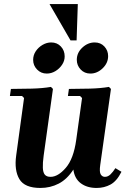

<svg xmlns="http://www.w3.org/2000/svg" viewBox="-20 -920 640 950"><path d="M551 -88 581 -70Q558 -24 527 -7Q496 10 458 10Q411 10 380 -13Q349 -36 343 -81Q312 -33 270.5 -11.5Q229 10 180 10Q102 10 76 -33.5Q50 -77 60 -150L99 -435L89 -445H29L34 -480Q81 -480 136.5 -481.5Q192 -483 232 -490L242 -480L196 -150Q191 -113 192 -89.5Q193 -66 202 -55.5Q211 -45 230 -45Q267 -45 305.5 -89.5Q344 -134 357 -227L386 -435L376 -445H316L321 -480Q368 -480 423.5 -481.5Q479 -483 519 -490L529 -480L476 -104Q471 -69 478.5 -57Q486 -45 499 -45Q514 -45 526.5 -57Q539 -69 551 -88ZM211 -556Q183 -556 163.5 -576Q144 -596 144 -623.6Q144 -647 156.8 -666.3Q169.7 -685.7 190.3 -697.8Q211 -710 233.2 -710Q262.5 -710 281.2 -690Q300 -670 300 -641Q300 -618.8 287 -599.4Q274 -580 254 -568Q234 -556 211 -556ZM427.2 -556Q398 -556 379 -576.2Q360 -596.4 360 -624.2Q360 -659 387.4 -684.5Q414.8 -710 448.5 -710Q478 -710 496.5 -690Q515 -670 515 -642.5Q515 -608 487.8 -582Q460.7 -556 427.2 -556ZM225 -900H365L359 -720H329Z"/></svg>

Font: Brygada 1918
Style: Italic
Weight: 400
Italic angle: -8°
Designer: Mateusz Machalski | Borys Kosmynka | Przemek Hoffer
Foundry: NIEPODLEGLA 2018
Version: Version 3.006